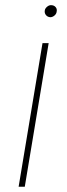

<svg xmlns="http://www.w3.org/2000/svg" viewBox="-20 -710 256 730"><path d="M50.8 0 141.6 -545.9H165L74.2 0ZM171.9 -644.5Q161.1 -645 154.8 -652.6Q148.4 -660.2 150.4 -670.9Q151.4 -677.7 158.7 -684.1Q166 -690.4 173.8 -690.4Q185.1 -690.4 191.4 -683.1Q197.8 -675.8 195.3 -665Q194.3 -657.2 187.3 -651.1Q180.2 -645 171.9 -644.5Z"/></svg>

Font: Inter Tight Thin
Style: Italic
Weight: 250
Italic angle: -9.39999°
Designer: Rasmus Andersson
Foundry: rsms
Version: Version 3.004